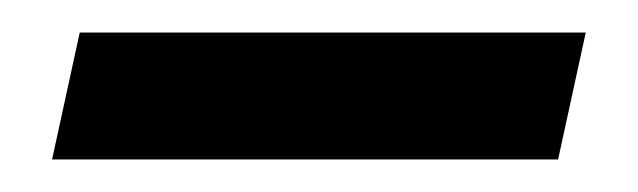

<svg xmlns="http://www.w3.org/2000/svg" viewBox="-20 -741 392 118"><path d="M12 -643 29 -721H340L323 -643Z"/></svg>

Font: Be Vietnam Pro Medium
Style: Italic
Weight: 500
Italic angle: -12°
Designer: Lam Bao, Tony Le, Vietanh Nguyen
Foundry: Yellow Type Foundry
Version: Version 1.002; ttfautohint (v1.8.3)